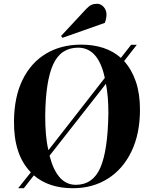

<svg xmlns="http://www.w3.org/2000/svg" viewBox="-20 -981 795 1015"><path d="M76 14 143 -70Q52 -163 54 -341Q55 -469 99.5 -559.5Q144 -650 223.5 -697.5Q303 -745 409 -745Q540 -745 619 -675L673 -744H703L636 -658Q676 -614 698 -550Q720 -486 720 -402Q720 -274 675 -180.5Q630 -87 550 -36.5Q470 14 365 14Q238 14 159 -54L106 14ZM236 -187 534 -569Q500 -729 393 -729Q302 -729 261.5 -641.5Q221 -554 219 -368Q219 -314 223 -269Q227 -224 236 -187ZM381 -4Q471 -4 510.5 -94.5Q550 -185 553 -382Q553 -473 540 -538L242 -158Q261 -83 295.5 -43.5Q330 -4 381 -4ZM436 -934Q450 -949 463 -955Q476 -961 493 -961Q513 -961 528 -944.5Q543 -928 543 -903Q543 -894 540.5 -881.5Q538 -869 534 -860L310 -781L303 -791Z"/></svg>

Font: Literata 72pt
Style: Bold Italic
Weight: 700
Italic angle: -2°
Designer: Latin by Veronika Burian and Jose Scaglione. Greek by Irene Vlachou. Cyrillic by Vera Evstafieva
Foundry: TypeTogether
Version: Version 3.002